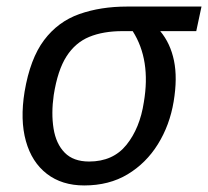

<svg xmlns="http://www.w3.org/2000/svg" viewBox="-20 -556 635 586"><path d="M237 10Q169 10 123 -25.5Q77 -61 59 -125.5Q41 -190 55 -276Q72 -377 114.5 -433.5Q157 -490 222 -513Q287 -536 368 -536H595L579 -461H469Q500 -424 511 -371Q522 -318 510 -246Q498 -174 462 -116Q426 -58 369.5 -24Q313 10 237 10ZM252 -63Q325 -63 366 -114Q407 -165 419 -244Q441 -373 385 -461H354Q295 -461 252.5 -443.5Q210 -426 183 -384Q156 -342 144 -266Q136 -210 143.5 -163.5Q151 -117 177.5 -90Q204 -63 252 -63Z"/></svg>

Font: Noto Sans
Style: Italic
Weight: 400
Italic angle: -12°
Designer: Monotype Design Team
Foundry: Monotype Imaging Inc.
Version: Version 2.013; ttfautohint (v1.8.4.7-5d5b)